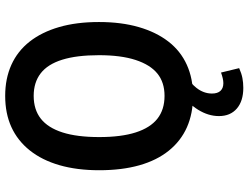

<svg xmlns="http://www.w3.org/2000/svg" viewBox="-129 -626 959 741"><g transform="rotate(-90 350.5 -255.5)"><path d="M351 10Q283 10 230 -13.5Q177 -37 139.5 -83.5Q102 -130 83 -197.5Q64 -265 64 -352Q64 -438 83.5 -505.5Q103 -573 140.5 -620Q178 -667 230.5 -691Q283 -715 351 -715Q418 -715 471 -691Q524 -667 560.5 -620.5Q597 -574 616.5 -507Q636 -440 636 -353Q636 -267 616.5 -199.5Q597 -132 560.5 -85Q524 -38 471 -14Q418 10 351 10ZM351 -100Q403 -100 437 -127.5Q471 -155 489.5 -211.5Q508 -268 508 -353Q508 -439 490.5 -495Q473 -551 438 -578Q403 -605 351 -605Q298 -605 263 -577.5Q228 -550 210 -494Q192 -438 192 -352Q192 -267 210 -211Q228 -155 263 -127.5Q298 -100 351 -100ZM382 204Q331 204 302 179Q273 154 273 110Q273 69 297.5 29.5Q322 -10 364 -38L405 0Q392 10 381.5 23.5Q371 37 365.5 52Q360 67 360 83Q360 105 370.5 116Q381 127 400 127Q409 127 419.5 124.5Q430 122 441 118L458 188Q438 197 420 200.5Q402 204 382 204Z"/></g></svg>

Font: Nunito Sans 7pt Condensed
Style: Bold
Weight: 700
Width: 3
Designer: Vernon Adams
Foundry: Vernon Adams
Version: Version 3.101;gftools[0.9.27]